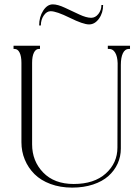

<svg xmlns="http://www.w3.org/2000/svg" viewBox="-20 -854 634 879"><path d="M167 -737.3H159.2Q159.2 -776.4 177.7 -805.2Q196.3 -834 221.7 -834Q244.1 -834 277.1 -818.6Q310.1 -803.2 342.8 -787.8Q375.5 -772.5 397.5 -772.5Q416.5 -772.5 430.4 -790Q444.3 -807.6 444.3 -831.1H452.1Q452.1 -794.9 433.1 -768.6Q414.1 -742.2 387.7 -742.2Q360.8 -742.2 299.6 -772.5Q238.3 -802.7 211.9 -802.7Q193.8 -802.7 180.4 -783.2Q167 -763.7 167 -737.3ZM575.2 -644.5V-629.9H569.3Q552.2 -629.9 542.7 -610.4Q533.2 -590.8 533.2 -556.6V-173.8Q533.2 -137.2 518.6 -105Q503.9 -72.8 476.3 -48.1Q448.7 -23.4 406 -9.3Q363.3 4.9 310.5 4.9Q255.9 4.9 211.2 -11.7Q166.5 -28.3 137.7 -57.1Q108.9 -85.9 93.5 -123.3Q78.1 -160.6 78.1 -203.1V-566.4Q78.1 -596.2 69.8 -613Q61.5 -629.9 46.9 -629.9H42V-644.5H78.1H102.5H127H163.1V-629.9H158.2Q143.6 -629.9 135.3 -613Q127 -596.2 127 -566.4V-193.4Q127 -116.7 177.7 -64.2Q228.5 -11.7 317.4 -11.7Q411.1 -11.7 464.4 -59.8Q517.6 -107.9 517.6 -178.7L518.6 -564.9Q517.6 -595.7 507.3 -612.8Q497.1 -629.9 480.5 -629.9H473.6V-644.5H518.6H525.4H533.2Z"/></svg>

Font: Elaris
Style: Regular
Weight: 500
Version: Version 1.0